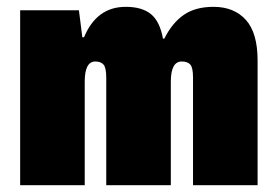

<svg xmlns="http://www.w3.org/2000/svg" viewBox="-20 -542 811 562"><path d="M39 -512H211L221 -433H226Q263 -522 348 -522Q396 -522 422 -500.5Q448 -479 457 -429H461Q484 -475 518 -498.5Q552 -522 605 -522Q665 -522 699.5 -484Q734 -446 734 -365V0H545V-315Q545 -344 537 -353Q529 -362 512 -362Q480 -362 480 -303V0H291V-314Q291 -344 283 -353Q275 -362 259 -362Q228 -362 228 -303V0H39Z"/></svg>

Font: Decalotype Black
Style: Regular
Weight: 900
Designer: Alfredo Marco Pradil
Foundry: Alfredo Marco Pradil
Version: Version 1.0